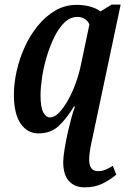

<svg xmlns="http://www.w3.org/2000/svg" viewBox="-20 -566 541 829"><path d="M345 243Q303 243 278 216Q253 189 253 134Q253 113 259 76.5Q265 40 274 0Q281 -30 288.5 -58Q296 -86 304 -106H299Q271 -59 236 -24.5Q201 10 146 10Q98 10 69 -32.5Q40 -75 40 -157Q40 -206 52 -259.5Q64 -313 87 -363.5Q110 -414 143.5 -455Q177 -496 219 -520.5Q261 -545 311 -545Q340 -545 366 -538.5Q392 -532 414 -517L462 -546H501L378 35Q365 91 365 123Q365 173 403 173Q421 173 437 166Q453 159 467 150L482 188Q455 211 422 227Q389 243 345 243ZM196 -59Q215 -59 235 -79.5Q255 -100 274 -134Q293 -168 307.5 -208.5Q322 -249 330 -289L366 -460Q361 -474 347 -483.5Q333 -493 314 -493Q283 -493 258 -468.5Q233 -444 214 -405Q195 -366 181.5 -320.5Q168 -275 161.5 -231Q155 -187 155 -155Q155 -104 166.5 -81.5Q178 -59 196 -59Z"/></svg>

Font: Noto Serif ExtraCondensed SemiBold
Style: Italic
Weight: 600
Width: 2
Italic angle: -12°
Designer: Monotype Design Team
Foundry: Monotype Imaging Inc.
Version: Version 2.013